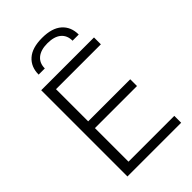

<svg xmlns="http://www.w3.org/2000/svg" viewBox="-279 -1063 1165 1165"><g transform="rotate(-45 303.0 -480.5)"><path d="M93 -740H546V-681H161V-405H522V-347H161V-59H554V0H93ZM440 -818Q440 -864 409.5 -889.5Q379 -915 321 -915Q264 -915 233 -889.5Q202 -864 202 -818H149Q149 -884 192.5 -922.5Q236 -961 321 -961Q406 -961 449.5 -922.5Q493 -884 493 -818Z"/></g></svg>

Font: Encode Sans Normal
Style: Light
Weight: 300
Designer: Pablo Impallari, Andres Torresi
Foundry: Pablo Impallari, Andres Torresi
Version: Version 1.000; ttfautohint (v1.00) -l 8 -r 50 -G 200 -x 14 -